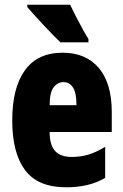

<svg xmlns="http://www.w3.org/2000/svg" viewBox="-20 -786 522 816"><path d="M246 -562Q345 -562 400 -497Q455 -432 455 -310V-225H191Q191 -170 214 -144.5Q237 -119 285 -119Q323 -119 356 -129Q389 -139 427 -162V-30Q391 -9 350 0.5Q309 10 261 10Q141 10 86.5 -63Q32 -136 32 -274Q32 -413 86 -487.5Q140 -562 246 -562ZM250 -437Q225 -437 208 -415Q191 -393 191 -339H305Q305 -392 290 -414.5Q275 -437 250 -437ZM278 -766Q287 -747 302 -717.5Q317 -688 332 -661Q347 -634 356 -620V-606H237Q225 -617 205.5 -637Q186 -657 164.5 -680Q143 -703 124.5 -723.5Q106 -744 96 -756V-766Z"/></svg>

Font: Noto Sans Sinhala UI ExtraCondensed Black
Style: Regular
Weight: 900
Width: 2
Designer: Jelle Bosma - Monotype Design Team
Foundry: Monotype Imaging Inc.
Version: Version 2.006; ttfautohint (v1.8.4.7-5d5b)